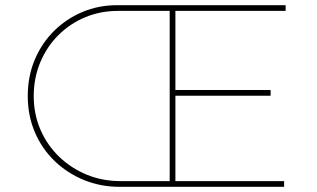

<svg xmlns="http://www.w3.org/2000/svg" viewBox="-20 -720 1220 740"><path d="M440 0Q368 0 304 -26Q240 -52 191 -99Q142 -146 114.5 -210Q87 -274 87 -350Q87 -426 114 -490Q141 -554 188.5 -601Q236 -648 298 -674Q360 -700 431 -700H1081V-678H656V-373H1023V-351H656V-22H1075V0ZM110 -350Q110 -280 136 -220Q162 -160 208.5 -115.5Q255 -71 315 -46.5Q375 -22 444 -22H634V-678H435Q368 -678 309.5 -654Q251 -630 206 -585.5Q161 -541 135.5 -480.5Q110 -420 110 -350Z"/></svg>

Font: Lexend Exa Thin
Style: Regular
Weight: 250
Designer: Bonnie Shaver-Troup, Thomas Jockin
Foundry: Lexend
Version: Version 1.007